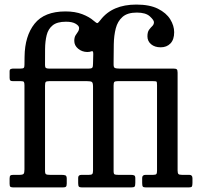

<svg xmlns="http://www.w3.org/2000/svg" viewBox="-20 -820 877 840"><path d="M22 -15.5V-38.5Q22 -48.5 25.2 -51.8Q28.5 -55 38 -55H64.5Q80 -55 83.5 -59.8Q87 -64.5 87 -79V-447Q87 -458 84.5 -461.5Q82 -465 71.5 -465H36.5Q28 -465 25 -468Q22 -471 22 -480V-508Q22 -516 27.2 -518Q32.5 -520 39 -520H70Q80.5 -520 83.8 -523Q87 -526 87 -536L87.5 -572Q88.5 -662.5 131.2 -716.2Q174 -770 266.5 -770Q308.5 -770 339.8 -758Q371 -746 389.5 -729.5Q403 -717.5 406.8 -719Q410.5 -720.5 420 -733Q471.5 -800 576.5 -800Q634.5 -800 671 -781.8Q707.5 -763.5 724.8 -735.5Q742 -707.5 742 -679Q742 -647 725.8 -630Q709.5 -613 683 -613Q657 -613 641 -626.5Q625 -640 625 -661Q625 -680 632.2 -689.8Q639.5 -699.5 646.5 -706.2Q653.5 -713 653.5 -723Q653.5 -732 635.5 -748.5Q617.5 -765 578.5 -765Q537.5 -765 516 -746Q494.5 -727 486.5 -695.8Q478.5 -664.5 477.8 -626.5Q477 -588.5 477 -550V-537Q477 -524.5 483.5 -522.2Q490 -520 501 -520H737.5Q749 -520 753 -517Q757 -514 757 -502V-74.5Q757 -62.5 760.5 -58.8Q764 -55 776.5 -55H808.5Q822 -55 822 -40V-19.5Q822 -8 819.5 -4Q817 0 805.5 0H619Q607.5 0 604.8 -3.8Q602 -7.5 602 -19.5V-41.5Q602 -55 617 -55H649.5Q661 -55 664 -58.5Q667 -62 667 -72.5V-447Q667 -460.5 664.8 -462.8Q662.5 -465 649 -465H495Q483.5 -465 480.2 -461.5Q477 -458 477 -446V-71.5Q477 -59.5 481.2 -57.2Q485.5 -55 498 -55H552.5Q561.5 -55 566.8 -52.8Q572 -50.5 572 -40.5V-20.5Q572 -7.5 569 -3.8Q566 0 553 0H339Q328 0 325 -3.8Q322 -7.5 322 -19V-42Q322 -55 336.5 -55H368.5Q379.5 -55 383.2 -58.2Q387 -61.5 387 -73V-441Q387 -458 381.8 -461.5Q376.5 -465 360.5 -465H195.5Q183.5 -465 180.2 -461.5Q177 -458 177 -445V-73Q177 -60 181.5 -57.5Q186 -55 199 -55H249Q260 -55 266 -52.8Q272 -50.5 272 -38.5V-17Q272 -6 268.2 -3Q264.5 0 254 0H40.5Q29.5 0 25.8 -2.5Q22 -5 22 -15.5ZM193.5 -520H368.5Q381.5 -520 384.2 -524.5Q387 -529 387 -542L388 -583Q388.5 -599 380.8 -595.8Q373 -592.5 361.5 -592.5Q338.5 -593 321.8 -607Q305 -621 305 -641Q305 -656 310.2 -664.8Q315.5 -673.5 320.8 -680.8Q326 -688 326 -698Q326 -707 311.2 -716Q296.5 -725 268.5 -725Q230 -725 210.5 -709.2Q191 -693.5 184.2 -666.5Q177.5 -639.5 177.2 -605.5Q177 -571.5 177 -535Q177 -525.5 180.8 -522.8Q184.5 -520 193.5 -520Z"/></svg>

Font: Besley* Narrow
Style: Regular
Weight: 400
Width: 4
Designer: Owen Earl
Foundry: indestructible type*
Version: Version 3.000; ttfautohint (v1.8.3)